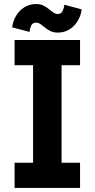

<svg xmlns="http://www.w3.org/2000/svg" viewBox="-20 -918 462 938"><path d="M51.3 -722.7V-599.6H141.6V-123H51.3V0H371.1V-123H280.8V-599.6H371.1V-722.7ZM124.3 -762Q125.2 -776.9 131.8 -792.1Q138.4 -807.4 156.5 -807.4Q167.7 -807.4 178.1 -800Q188.5 -792.7 200.1 -783.1Q211.7 -773.4 226.7 -766.1Q241.7 -758.8 262 -758.8Q294.2 -758.8 319.1 -774.3Q344 -789.8 359.6 -815.7Q375.2 -841.6 379.2 -872.3L294.2 -895Q293.2 -880.1 286.1 -864.9Q279.1 -849.6 262 -849.6Q250.7 -849.6 240.4 -856.9Q230 -864.3 218.4 -873.9Q206.8 -883.5 191.9 -890.9Q177 -898.2 156.5 -898.2Q124.3 -898.2 99.4 -882.7Q74.5 -867.2 59 -841.4Q43.5 -815.7 39.3 -784.7Z"/></svg>

Font: Giphurs
Style: Regular
Weight: 400
Version: Version 2.010